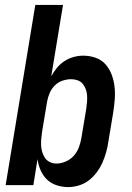

<svg xmlns="http://www.w3.org/2000/svg" viewBox="-20 -755 540 783"><path d="M259 8Q234 8 211 0.5Q188 -7 171.5 -23Q155 -39 145.5 -61Q136 -83 133 -106L116 0H3L124 -735H237L189 -444Q199 -462 212 -478Q225 -494 242.5 -505.5Q260 -517 280 -522.5Q300 -528 319 -528Q346 -528 370 -519.5Q394 -511 410 -493Q426 -475 435 -451.5Q444 -428 447 -402.5Q450 -377 448 -350.5Q446 -324 442 -298L422 -178Q419 -156 413 -134.5Q407 -113 398 -92.5Q389 -72 375 -53Q361 -34 343 -20Q325 -6 302.5 1Q280 8 259 8ZM210 -88Q229 -88 248.5 -96.5Q268 -105 281.5 -120.5Q295 -136 302 -155Q309 -174 312 -193L332 -313Q334 -327 335 -340.5Q336 -354 335 -367Q334 -380 329.5 -392Q325 -404 317 -413.5Q309 -423 296.5 -427.5Q284 -432 271 -432Q253 -432 235 -426Q217 -420 203.5 -406.5Q190 -393 182.5 -375.5Q175 -358 172 -340L152 -220Q150 -206 148.5 -191.5Q147 -177 147.5 -163Q148 -149 152 -135.5Q156 -122 163.5 -111Q171 -100 183.5 -94Q196 -88 210 -88Z"/></svg>

Font: Iosevka Term Curly
Style: Bold Italic
Weight: 700
Italic angle: -9°
Designer: Belleve Invis
Foundry: Belleve Invis
Version: Version 32.3.0